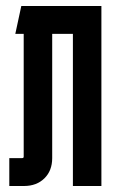

<svg xmlns="http://www.w3.org/2000/svg" viewBox="-20 -620 378 640"><path d="M51 -600H318V0H223V-507H154V-93Q154 -51 128 -25.5Q102 0 60 0H11V-93H54Q59 -93 59 -98V-507H31Z"/></svg>

Font: Karantina
Style: Regular
Weight: 400
Designer: Rony Koch
Foundry: Rony Koch
Version: Version 1.000; ttfautohint (v1.8.3)